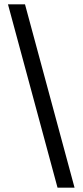

<svg xmlns="http://www.w3.org/2000/svg" viewBox="-20 -765 383 891"><path d="M247 106 17 -745H96L326 106Z"/></svg>

Font: Asta Sans
Style: Regular
Weight: 400
Designer: 42dot
Version: Version 1.000